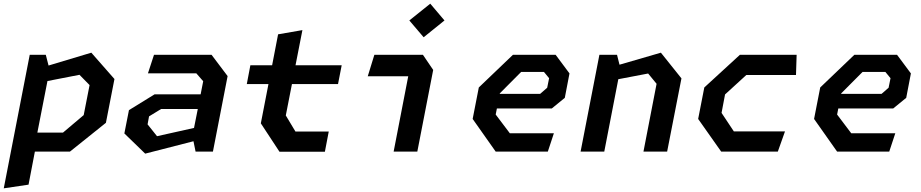

<svg xmlns="http://www.w3.org/2000/svg" viewBox="-40 -826 5020 1046"><path d="M-19.5 200 115.5 180 150 0H341L537 -157L583.5 -395.5L457.5 -539L224.5 -469L209.5 -527.5H122ZM163.5 -103.5 218.5 -384.5 393 -418.5 448 -362.5 416 -199 303 -103.5Z M1025.5 0H1120L1200 -411.5L1112.5 -527.5H799L766 -426.5H1029.5L1067 -383.5L1053 -312H802L662.5 -226L637.5 -99L751 11L1014 -56.5ZM764 -148.5 772 -192 837.5 -232H1037.5L1017 -129L815.5 -84Z M1482.5 0.5H1730L1751 -109.5H1569.5L1517 -197L1550.5 -368H1801.5L1821.5 -470.5H1570L1607.5 -662L1475 -639L1442.5 -470.5H1324L1304.5 -368H1422.5L1381 -154Z M2104.5 0H2233.5L2320 -445L2264 -527.5H1999.5L1963.5 -410.5H2184ZM2190 -714.5 2268 -623 2381.5 -714.5 2304 -806Z M2660.5 0H2944.5L2977.5 -100H2737.5L2660.5 -202L2667 -235H2966L3037 -293L3062.5 -426L2987 -527.5H2754.5L2568.5 -349.5L2535 -178ZM2682.5 -314.5 2683 -317.5 2799 -434H2923.5L2951.5 -400L2941 -348L2902.5 -314.5Z M3465.5 0H3594.5L3672.5 -399L3560.5 -539L3335 -473.5L3321.5 -527.5H3225.5L3123 0H3252L3328.5 -394.5L3491 -425.5L3537 -369.5Z M3889 0H4197.5L4236.5 -110H3958L3891 -211L3910 -311.5L4026 -417.5H4296.5L4300 -527.5H3991L3797 -349.5L3763.5 -178Z M4520.5 0H4804.5L4837.5 -100H4597.5L4520.5 -202L4527 -235H4826L4897 -293L4922.5 -426L4847 -527.5H4614.5L4428.5 -349.5L4395 -178ZM4542.5 -314.5 4543 -317.5 4659 -434H4783.5L4811.5 -400L4801 -348L4762.5 -314.5Z"/></svg>

Font: Monaspace Krypton SemiBold
Style: Italic
Weight: 600
Italic angle: -11°
Designer: Riley Cran & the Lettermatic Team
Foundry: Lettermatic
Version: Version 1.101 (Monaspace Krypton)